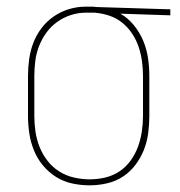

<svg xmlns="http://www.w3.org/2000/svg" viewBox="-20 -548 540 576"><path d="M249 8Q223 8 197 2.5Q171 -3 148.5 -17Q126 -31 109 -51.5Q92 -72 82 -96.5Q72 -121 68 -147.5Q64 -174 64 -200V-320Q64 -345 67.5 -370.5Q71 -396 80 -419.5Q89 -443 104.5 -463.5Q120 -484 141 -498.5Q162 -513 186.5 -520.5Q211 -528 237 -528Q240 -528 243.5 -528Q247 -528 250 -528Q254 -528 258.5 -528Q263 -528 267 -527L491 -520V-502L341 -507Q364 -494 381.5 -472.5Q399 -451 409.5 -426Q420 -401 424 -374Q428 -347 428 -320V-200Q428 -174 424.5 -148Q421 -122 411.5 -98Q402 -74 386 -53Q370 -32 348.5 -18Q327 -4 301 2Q275 8 249 8ZM249 -10Q273 -10 296 -15.5Q319 -21 338.5 -34Q358 -47 372 -66.5Q386 -86 394 -108Q402 -130 405.5 -153.5Q409 -177 409 -200V-320Q409 -342 406 -364Q403 -386 396 -407Q389 -428 376.5 -447Q364 -466 346.5 -480Q329 -494 308 -501Q287 -508 264 -510H250Q247 -510 244 -510Q241 -510 238 -510Q215 -510 193 -503Q171 -496 152 -482.5Q133 -469 119.5 -450.5Q106 -432 97.5 -410.5Q89 -389 86 -366Q83 -343 83 -320V-200Q83 -176 86.5 -152.5Q90 -129 99 -106.5Q108 -84 123 -65Q138 -46 158 -33.5Q178 -21 201.5 -15.5Q225 -10 249 -10Z"/></svg>

Font: Iosevka SS04 Thin
Style: Regular
Weight: 100
Monospace: yes
Designer: Belleve Invis
Foundry: Belleve Invis
Version: Version 19.0.0; ttfautohint (v1.8.4)